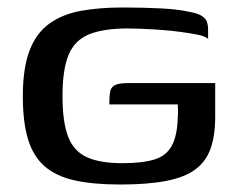

<svg xmlns="http://www.w3.org/2000/svg" viewBox="-20 -486 630 513"><path d="M301 7Q229 7 179.5 -4Q130 -15 99.5 -41.5Q69 -68 55 -113.5Q41 -159 41 -229Q41 -304 59 -351Q77 -398 112 -423Q147 -448 196 -457Q245 -466 308 -466Q365 -466 411.5 -463.5Q458 -461 488 -454Q510 -450 520.5 -442.5Q531 -435 533.5 -426Q536 -417 536 -408V-382Q529 -389 509.5 -393Q490 -397 464.5 -400.5Q439 -404 412 -406Q385 -408 361 -409Q337 -410 323 -410Q257 -410 218.5 -394.5Q180 -379 163.5 -340Q147 -301 147 -229Q147 -160 162 -121Q177 -82 212 -66Q247 -50 307 -50Q361 -50 393 -60Q425 -70 439.5 -97.5Q454 -125 455 -174Q456 -185 455.5 -193.5Q455 -202 455 -207H272Q272 -229 274.5 -241.5Q277 -254 288 -259Q299 -264 322 -264H555V-175Q555 -123 542.5 -88.5Q530 -54 501.5 -33Q473 -12 423.5 -2.5Q374 7 301 7Z"/></svg>

Font: Genos Thin Medium
Style: Regular
Weight: 500
Version: Version 1.010